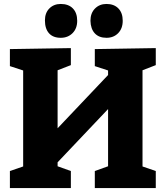

<svg xmlns="http://www.w3.org/2000/svg" viewBox="-20 -950 837 970"><path d="M767 -707V-621L700 -595V-109L767 -86V0H459V-86L526 -110V-399L271 -130V-110L338 -86V0H30V-86L97 -109V-594L30 -616V-702L338 -707V-621L271 -595V-302L526 -571V-594L459 -616V-702ZM207 -847Q207 -885 229.5 -907.5Q252 -930 287 -930Q326 -930 348 -907.5Q370 -885 370 -845Q370 -806 346.5 -782.5Q323 -759 287 -759Q248 -759 227.5 -782Q207 -805 207 -847ZM437 -845Q437 -884 460 -907Q483 -930 518 -930Q556 -930 578 -907.5Q600 -885 600 -845Q600 -806 577 -782.5Q554 -759 518 -759Q480 -759 459 -781.5Q438 -804 437 -845Z"/></svg>

Font: Bitter Pro ExtraBold
Style: Regular
Weight: 800
Designer: Sol Matas, and Bitter project Authors
Foundry: Sol Matas
Version: Version 1.010